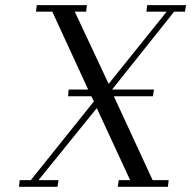

<svg xmlns="http://www.w3.org/2000/svg" viewBox="-20 -722 739 742"><path d="M53.2 0 56.2 -25.9H99.1L342.8 -330.1L333 -350.1H243.2L245.1 -376H320.8L182.1 -676.8H119.1L122.1 -702.1H315.9L313 -676.8H269L399.9 -397.9L624 -676.8H545.9L548.8 -702.1H699.2L694.8 -676.8H652.8L413.1 -376H575.2L570.8 -350.1H419.9L569.8 -25.9H631.8L628.9 0H435.1L439 -25.9H482.9L354 -304.2L128.9 -25.9H206.1L202.1 0Z"/></svg>

Font: Dehuti
Style: Italic
Weight: 400
Version: Version 1.2